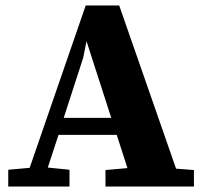

<svg xmlns="http://www.w3.org/2000/svg" viewBox="-20 -679 740 699"><path d="M10 0V-61L88 -68L292 -659H414L621 -65L686 -60V0H364V-60L444 -67L405 -188H193L154 -69L233 -61V0ZM283 -469 212 -250H385L295 -529Z"/></svg>

Font: Source Serif 4 SmText
Style: Bold
Weight: 700
Designer: Frank Grießhammer
Foundry: Adobe
Version: Version 4.005;hotconv 1.1.0;makeotfexe 2.6.0